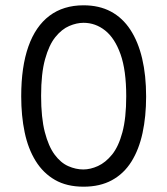

<svg xmlns="http://www.w3.org/2000/svg" viewBox="-20 -692 631 724"><path d="M295 12Q232 12 187.5 -13.5Q143 -39 114.5 -85Q86 -131 73 -193Q60 -255 60 -329Q60 -440 87 -516.5Q114 -593 166.5 -632.5Q219 -672 295 -672Q354 -672 398 -648.5Q442 -625 471.5 -580Q501 -535 516 -471.5Q531 -408 531 -328Q531 -253 517.5 -190.5Q504 -128 475.5 -82.5Q447 -37 402 -12.5Q357 12 295 12ZM294 -53Q321 -53 349.5 -66Q378 -79 402.5 -109Q427 -139 441.5 -193Q456 -247 456 -329Q456 -427 434.5 -487.5Q413 -548 376.5 -577Q340 -606 295 -606Q269 -606 241 -594Q213 -582 189 -552.5Q165 -523 150 -469Q135 -415 135 -331Q135 -248 149 -194Q163 -140 186 -109Q209 -78 237.5 -65.5Q266 -53 294 -53Z"/></svg>

Font: Bricolage Grotesque SemiCondensed Light
Style: Regular
Weight: 300
Width: 4
Designer: Mathieu Triay
Foundry: Atelier Triay
Version: Version 1.000;gftools[0.9.30]